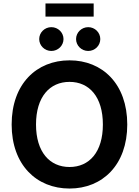

<svg xmlns="http://www.w3.org/2000/svg" viewBox="-20 -1089 810 1119"><path d="M385.3 9.8C576.7 9.8 721.7 -127.4 721.7 -363.3C721.7 -600.1 576.7 -737.3 385.3 -737.3C192.9 -737.3 47.9 -600.1 47.9 -363.3C47.9 -127.9 192.9 9.8 385.3 9.8ZM385.3 -115.7C269.5 -115.7 189.9 -203.1 189.9 -363.3C189.9 -524.4 269.5 -611.8 385.3 -611.8C500.5 -611.8 579.6 -524.4 579.6 -363.3C579.6 -202.6 500.5 -115.7 385.3 -115.7ZM494.1 -792C533.2 -792 564.5 -823.2 564.5 -861.3C564.5 -899.4 533.2 -930.7 494.1 -930.7C455.1 -930.7 423.3 -899.4 423.3 -861.3C423.3 -823.2 455.1 -792 494.1 -792ZM279.3 -792C318.4 -792 350.1 -823.2 350.1 -861.3C350.1 -899.4 318.4 -930.7 279.3 -930.7C240.2 -930.7 208.5 -899.4 208.5 -861.3C208.5 -823.2 240.2 -792 279.3 -792ZM525.9 -1068.8H245.1V-992.2H525.9Z"/></svg>

Font: Raveo SemiBold
Style: Regular
Weight: 600
Designer: Jakub Foglar, Rasmus Andersson (Inter)
Foundry: Jakubfoglar.com
Version: Version 1.100;Glyphs 3.2.3 (3260)